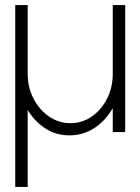

<svg xmlns="http://www.w3.org/2000/svg" viewBox="-20 -520 553 756"><path d="M40 216V-500H89V-230Q89 -176 111.8 -132Q134.5 -88 172.8 -61.5Q211 -35 258 -35Q304 -35 341.8 -61.5Q379.5 -88 401.8 -132Q424 -176 424 -230V-500H473V0H424V-94Q394.5 -43.5 350.5 -15.2Q306.5 13 253.5 13Q200 13 157.5 -15Q115 -43 89 -87.5V216Z"/></svg>

Font: Urbanist ExtraLight
Style: Regular
Weight: 200
Designer: Corey Hu
Foundry: Corey Hu
Version: Version 1.330; ttfautohint (v1.8.4.7-5d5b)